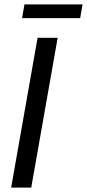

<svg xmlns="http://www.w3.org/2000/svg" viewBox="-20 -859 398 879"><path d="M31 0 152 -686H244L123 0ZM81 -776 92 -839H358L347 -776Z"/></svg>

Font: Archivo SemiCondensed
Style: Italic
Weight: 400
Width: 4
Italic angle: -10°
Designer: Hector Gatti
Foundry: Omnibus-Type
Version: Version 2.001